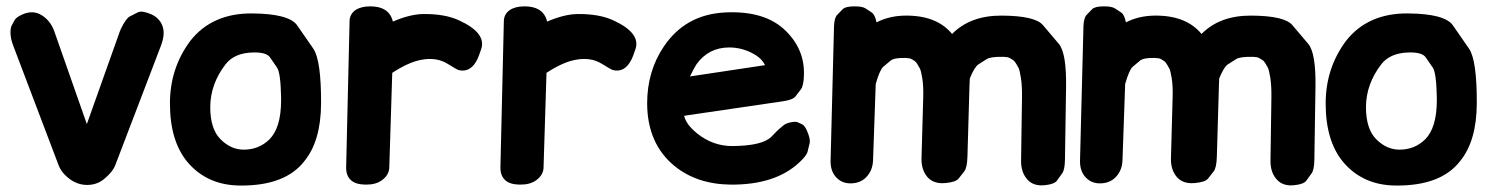

<svg xmlns="http://www.w3.org/2000/svg" viewBox="-20 -554 4652 598"><path d="M50.3 -509.3Q30.8 -500.5 26.1 -492.2Q21.5 -483.9 16.8 -475.3Q12.2 -466.8 12.7 -449.7Q13.2 -432.1 22 -409.7L162.1 -40.5Q171.4 -15.1 198.2 4.4Q222.7 22 251.5 22Q281.7 22 303.7 3.9Q330.6 -17.6 339.4 -40.5L480.5 -409.7Q489.3 -432.1 489.7 -449.7Q490.2 -468.3 481 -483.9Q470.2 -501 451.7 -509.3Q421.9 -522 409.4 -515.6Q397 -509.3 384.5 -502.9Q372.1 -496.6 356.4 -463.9Q354 -458 353 -455.6L250.5 -167.5L149.4 -455.6Q137.2 -490.7 107.9 -507.8Q82 -522.9 50.3 -509.3Z M768.1 -390.6Q809.6 -391.6 820.8 -375.5Q832 -359.4 843 -343.3Q854 -327.1 855.5 -251Q855.5 -245.6 855.5 -239.7Q855 -155.8 819.3 -120.1Q786.6 -87.9 739.3 -87.9Q699.2 -87.9 667 -120.1Q634.8 -152.3 634.8 -220.7Q635.3 -293 683.1 -354.5Q710.4 -389.2 768.1 -390.6ZM572.8 -426.8Q509.3 -341.8 509.3 -231.9Q509.3 -115.2 563.5 -49.8Q625 23.4 728.5 23.9Q868.2 24.9 927.7 -51.8Q979.5 -114.7 980 -231.9Q980.5 -366.7 955.6 -402.8Q930.7 -439 905.5 -475.1Q880.4 -511.2 765.6 -512.2Q640.6 -513.2 572.8 -426.8Z M1132.8 -534.2Q1104.5 -534.2 1086.9 -522.5Q1069.3 -509.8 1068.8 -488.8L1058.1 -33.2Q1057.6 -6.8 1073.2 7.3Q1087.4 20.5 1118.2 21Q1149.9 21.5 1168.9 7.8Q1191.4 -8.3 1192.4 -31.2L1201.7 -327.1Q1251 -359.4 1289.6 -367.2Q1338.9 -377.4 1374.5 -355Q1401.9 -337.9 1408.2 -335.9Q1425.3 -331.1 1440.4 -338.9Q1456.1 -347.2 1466.8 -369.6Q1470.7 -377 1478.5 -400.4Q1496.1 -450.7 1410.6 -490.2Q1366.2 -511.2 1296.9 -510.3Q1255.9 -509.3 1203.6 -486.8Q1197.8 -512.7 1176.3 -524.9Q1159.7 -534.2 1132.8 -534.2Z M1613.3 -534.2Q1585 -534.2 1567.4 -522.5Q1549.8 -509.8 1549.3 -488.8L1538.6 -33.2Q1538.1 -6.8 1553.7 7.3Q1567.9 20.5 1598.6 21Q1630.4 21.5 1649.4 7.8Q1671.9 -8.3 1672.9 -31.2L1682.1 -327.1Q1731.4 -359.4 1770 -367.2Q1819.3 -377.4 1855 -355Q1882.3 -337.9 1888.7 -335.9Q1905.8 -331.1 1920.9 -338.9Q1936.5 -347.2 1947.3 -369.6Q1951.2 -377 1959 -400.4Q1976.6 -450.7 1891.1 -490.2Q1846.7 -511.2 1777.3 -510.3Q1736.3 -509.3 1684.1 -486.8Q1678.2 -512.7 1656.7 -524.9Q1640.1 -534.2 1613.3 -534.2Z M2419.9 -238.8Q2449.7 -243.2 2458 -254.2Q2466.3 -265.1 2474.6 -275.9Q2482.9 -286.6 2483.9 -319.8Q2486.8 -399.4 2427.2 -458Q2362.3 -522 2236.3 -515.1Q2114.7 -508.3 2047.9 -409.7Q1995.6 -332.5 1995.6 -231.9Q1996.1 -106.9 2080.1 -37.6Q2150.4 20 2256.3 21Q2394 22 2468.8 -47.4Q2492.2 -68.8 2495.4 -82Q2498.5 -95.2 2501.7 -108.4Q2504.9 -121.6 2492.2 -149.4Q2485.4 -163.6 2478.5 -166.7Q2471.7 -169.9 2464.8 -173.1Q2458 -176.3 2442.4 -172.9Q2428.2 -169.9 2421.6 -164.6Q2415 -159.2 2408.2 -153.6Q2401.4 -147.9 2383.3 -128.9Q2356 -100.1 2262.2 -99.1Q2200.7 -98.6 2150.9 -138.7Q2116.7 -166.5 2110.8 -193.4ZM2149.4 -354Q2187 -406.2 2251.5 -406.2Q2294.4 -406.2 2333 -382.8Q2353.5 -370.1 2362.8 -351.1L2128.9 -315.9Q2143.1 -344.7 2149.4 -354Z M2641.6 -534.2Q2613.3 -534.2 2604.7 -525.4Q2596.2 -516.6 2587.4 -507.6Q2578.6 -498.5 2577.6 -472.2L2566.9 -53.2Q2566.4 -23.4 2582 -4.4Q2599.6 16.6 2627.4 17.1Q2658.7 17.6 2677.7 -2Q2698.2 -22.9 2699.2 -55.2L2707.5 -292.5Q2720.2 -336.9 2731.4 -346.4Q2742.7 -356 2753.9 -365.2Q2765.1 -374.5 2800.8 -373.5Q2814 -373 2818.8 -370.1Q2823.7 -367.2 2828.4 -364.3Q2833 -361.3 2836.9 -354.7Q2840.8 -348.1 2844.7 -341.3Q2848.6 -334.5 2852.5 -310.5Q2856.4 -285.6 2855.5 -252.9L2850.1 -59.6Q2849.6 -27.3 2866.2 -5.4Q2882.8 16.1 2914.1 16.6Q2919.4 16.6 2924.8 16.1Q2957 13.2 2965.8 2Q2974.6 -9.3 2983.4 -20.5Q2992.2 -31.7 2993.2 -66.9L2999.5 -286.1Q3000 -305.7 3000.5 -309.6Q3015.1 -345.7 3027.8 -353.8Q3040.5 -361.8 3053.2 -369.9Q3065.9 -377.9 3106 -377Q3119.1 -376.5 3124.3 -373.5Q3129.4 -370.6 3134.5 -367.4Q3139.6 -364.3 3143.8 -357.4Q3147.9 -350.6 3151.9 -343.5Q3155.8 -336.4 3159.7 -311.5Q3163.6 -286.1 3163.1 -251.5L3160.2 -52.2Q3160.2 -19 3177.2 2Q3193.4 22.9 3223.1 23.4Q3228 23.4 3233.4 22.9Q3263.7 20 3272 8.5Q3280.3 -2.9 3288.3 -14.2Q3296.4 -25.4 3296.9 -56.2L3300.3 -280.3Q3302.2 -388.7 3277.6 -417.7Q3252.9 -446.8 3228.3 -475.8Q3203.6 -504.9 3099.6 -505.4Q3002.4 -505.9 2945.3 -448.2Q2897.9 -506.3 2799.8 -505.4Q2750 -504.9 2710 -484.4Q2705.1 -508.3 2695.3 -514.9Q2685.5 -521.5 2675.8 -527.8Q2666 -534.2 2641.6 -534.2Z M3418.5 -534.2Q3390.1 -534.2 3381.6 -525.4Q3373 -516.6 3364.3 -507.6Q3355.5 -498.5 3354.5 -472.2L3343.8 -53.2Q3343.3 -23.4 3358.9 -4.4Q3376.5 16.6 3404.3 17.1Q3435.5 17.6 3454.6 -2Q3475.1 -22.9 3476.1 -55.2L3484.4 -292.5Q3497.1 -336.9 3508.3 -346.4Q3519.5 -356 3530.8 -365.2Q3542 -374.5 3577.6 -373.5Q3590.8 -373 3595.7 -370.1Q3600.6 -367.2 3605.2 -364.3Q3609.9 -361.3 3613.8 -354.7Q3617.7 -348.1 3621.6 -341.3Q3625.5 -334.5 3629.4 -310.5Q3633.3 -285.6 3632.3 -252.9L3627 -59.6Q3626.5 -27.3 3643.1 -5.4Q3659.7 16.1 3690.9 16.6Q3696.3 16.6 3701.7 16.1Q3733.9 13.2 3742.7 2Q3751.5 -9.3 3760.3 -20.5Q3769 -31.7 3770 -66.9L3776.4 -286.1Q3776.9 -305.7 3777.3 -309.6Q3792 -345.7 3804.7 -353.8Q3817.4 -361.8 3830.1 -369.9Q3842.8 -377.9 3882.8 -377Q3896 -376.5 3901.1 -373.5Q3906.2 -370.6 3911.4 -367.4Q3916.5 -364.3 3920.7 -357.4Q3924.8 -350.6 3928.7 -343.5Q3932.6 -336.4 3936.5 -311.5Q3940.4 -286.1 3939.9 -251.5L3937 -52.2Q3937 -19 3954.1 2Q3970.2 22.9 4000 23.4Q4004.9 23.4 4010.3 22.9Q4040.5 20 4048.8 8.5Q4057.1 -2.9 4065.2 -14.2Q4073.2 -25.4 4073.7 -56.2L4077.1 -280.3Q4079.1 -388.7 4054.4 -417.7Q4029.8 -446.8 4005.1 -475.8Q3980.5 -504.9 3876.5 -505.4Q3779.3 -505.9 3722.2 -448.2Q3674.8 -506.3 3576.7 -505.4Q3526.9 -504.9 3486.8 -484.4Q3481.9 -508.3 3472.2 -514.9Q3462.4 -521.5 3452.6 -527.8Q3442.9 -534.2 3418.5 -534.2Z M4367.7 -390.6Q4409.2 -391.6 4420.4 -375.5Q4431.6 -359.4 4442.6 -343.3Q4453.6 -327.1 4455.1 -251Q4455.1 -245.6 4455.1 -239.7Q4454.6 -155.8 4418.9 -120.1Q4386.2 -87.9 4338.9 -87.9Q4298.8 -87.9 4266.6 -120.1Q4234.4 -152.3 4234.4 -220.7Q4234.9 -293 4282.7 -354.5Q4310.1 -389.2 4367.7 -390.6ZM4172.4 -426.8Q4108.9 -341.8 4108.9 -231.9Q4108.9 -115.2 4163.1 -49.8Q4224.6 23.4 4328.1 23.9Q4467.8 24.9 4527.3 -51.8Q4579.1 -114.7 4579.6 -231.9Q4580.1 -366.7 4555.2 -402.8Q4530.3 -439 4505.1 -475.1Q4480 -511.2 4365.2 -512.2Q4240.2 -513.2 4172.4 -426.8Z"/></svg>

Font: Comic Relief
Style: Bold
Weight: 700
Designer: Jeff Davis
Foundry: Loudifier
Version: Version 1.200; ttfautohint (v1.8.4.7-5d5b)